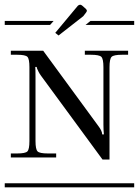

<svg xmlns="http://www.w3.org/2000/svg" viewBox="-29 -797 591 817"><path d="M-8.8 -17.1H542V0H-8.8ZM17.1 -581.1H154.8L389.2 -261.2Q405.8 -239.7 405.8 -225.1H413.1Q411.1 -244.6 411.1 -267.1V-511.2Q411.1 -546.4 402.1 -555.2Q393.1 -564 357.9 -564H332V-581.1H516.1V-564H490.2Q455.1 -564 446 -555.2Q437 -546.4 437 -511.2V-118.2H407.2L146 -474.1Q140.1 -481.9 135.5 -490.7Q130.9 -499.5 128.9 -504.9Q127 -510.3 127 -512.2H121.1Q122.1 -501 122.1 -470.2V-196.8Q122.1 -161.6 130.9 -152.8Q139.6 -144 174.8 -144H210V-127H17.1V-144H43.9Q79.1 -144 87.6 -152.8Q96.2 -161.6 96.2 -196.8V-511.2Q96.2 -546.4 87.6 -555.2Q79.1 -564 43.9 -564H17.1ZM-8.8 -708H199.2L184.1 -690.9H-8.8ZM356 -708H542V-690.9H335ZM319.8 -773.9 335.9 -759.8Q340.8 -754.9 340.8 -751Q340.8 -749 336.9 -743.2L325.2 -728L220.2 -646L206.1 -657.2L301.8 -772Q306.6 -776.9 312 -776.9Q315.4 -776.9 319.8 -773.9Z"/></svg>

Font: FoglihtenFr02
Style: Regular
Weight: 500
Version: Version 0.68